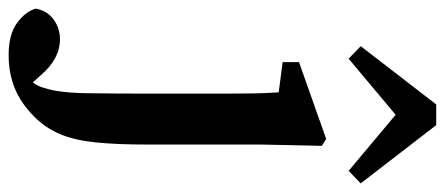

<svg xmlns="http://www.w3.org/2000/svg" viewBox="-413 -475 1031 445"><g transform="rotate(90 102.5 -252.5)"><path d="M8 243Q-41 243 -67.5 223Q-94 203 -100 180Q-95 153 -74.5 138.5Q-54 124 -29 124Q16 124 54 168L71 187Q75 182 78.5 175Q82 168 84 160Q95 127 96 62.5Q97 -2 97 -93V-257Q97 -298 96.5 -325.5Q96 -353 94 -383L24 -392V-430L202 -493L218 -483L215 -342V-78Q215 -7 210 41.5Q205 90 191 123.5Q177 157 151 183Q119 215 84 229Q49 243 8 243ZM276 -545 146 -654 16 -545 -13 -573 122 -748H170L305 -573Z"/></g></svg>

Font: Source Serif Pro Semibold
Style: Regular
Weight: 600
Designer: Frank Grießhammer
Foundry: Adobe Systems Incorporated
Version: Version 3.000;hotconv 1.0.109;makeotfexe 2.5.65596